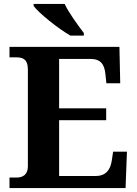

<svg xmlns="http://www.w3.org/2000/svg" viewBox="-20 -951 693 971"><path d="M336 -771H404V-784C375 -822 328 -886 307 -931H150V-921C175 -886 273 -807 336 -771ZM28 0H615L622 -184H552L545 -137C538 -93 516 -61 464 -61H279V-343H517V-403H279V-653H437C489 -653 508 -626 513 -577L518 -530H588L584 -714H28V-661H62C94 -661 121 -653 121 -599V-110C121 -69 97 -53 63 -53H28Z"/></svg>

Font: Noto Serif Lao
Style: Bold
Weight: 700
Designer: Monotype Design Team
Foundry: Monotype Imaging Inc.
Version: Version 2.003